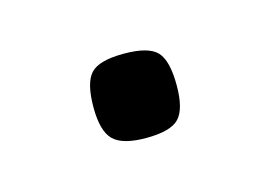

<svg xmlns="http://www.w3.org/2000/svg" viewBox="-31 -377 232 165"><g transform="rotate(-15 84.5 -294.5)"><path d="M48 -294Q48 -316 55.5 -324Q63 -332 85 -332Q107 -332 114.5 -324Q122 -316 122 -294Q122 -273 114.5 -265Q107 -257 85 -257Q64 -257 56 -265Q48 -273 48 -294Z"/></g></svg>

Font: Georama Light
Style: Regular
Weight: 300
Designer: Jean-Baptiste Levee
Foundry: Production Type
Version: Version 1.000